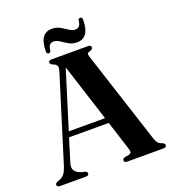

<svg xmlns="http://www.w3.org/2000/svg" viewBox="-153 -985 993 1102"><g transform="rotate(-20 343.0 -434.0)"><path d="M200.5 -14Q200.5 0 182 0H24Q5.5 0 5.5 -14Q5.5 -22.5 18 -28.5L35.5 -35Q51 -41 62.8 -55.5Q74.5 -70 85 -103.5L245.5 -620Q252 -641 247.8 -651.8Q243.5 -662.5 227 -668.5Q208 -676.5 208 -686Q208 -700 227 -700H449Q468 -700 468 -686Q468 -675 450 -669Q437 -666 434.5 -659.8Q432 -653.5 437 -638.5L621 -71.5Q632 -37 658.5 -31Q674.5 -25 674.5 -14Q674.5 0 655.5 0H435Q416 0 416 -14Q416 -24 430.5 -28.5L457 -33.5Q469.5 -37 470.8 -45Q472 -53 466.5 -69.5L410.5 -245H168L125.5 -107Q116 -76.5 126.2 -60Q136.5 -43.5 165 -33.5L186.5 -28.5Q200.5 -23.5 200.5 -14ZM178.5 -278H400L287.5 -629ZM398.5 -741.5Q371 -741.5 349.2 -754.2Q327.5 -767 309 -779.8Q290.5 -792.5 271.5 -792.5Q240.5 -792.5 237 -749Q234.5 -738 224.5 -738Q211.5 -738 211.5 -754.5Q211.5 -864.5 288 -864.5Q315.5 -864.5 337.2 -852Q359 -839.5 377.5 -826.8Q396 -814 415 -814Q446.5 -814 449.5 -857Q452 -868.5 462.5 -868.5Q475 -868.5 475 -851.5Q475 -741.5 398.5 -741.5Z"/></g></svg>

Font: Fraunces 72pt S000 SemiBold
Style: Regular
Weight: 600
Version: Version 1.000; ttfautohint (v1.8.3)